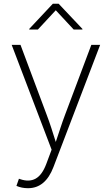

<svg xmlns="http://www.w3.org/2000/svg" viewBox="-20 -782 588 1010"><path d="M66.4 195.8 79.6 158.2 85.4 160.2Q133.3 176.8 167.5 157.7Q201.7 138.7 223.6 80.1L251.5 5.4L41.5 -545.9H87.9L224.1 -182.1Q238.3 -145 250.2 -108.2Q262.2 -71.3 273.4 -35.2Q285.6 -71.3 297.6 -108.2Q309.6 -145 323.7 -182.1L460.4 -545.9H506.8L261.2 96.7Q218.8 208 127.4 208Q93.8 208 66.4 195.8ZM179.2 -626.5H133.8V-629.9L257.8 -762.2H288.6L413.6 -629.9V-626.5H367.7L273.4 -728Z"/></svg>

Font: Inter Extra Light
Style: Regular
Weight: 200
Designer: Rasmus Andersson
Foundry: rsms
Version: Version 4.000;git-3c8e0fc